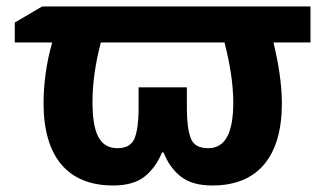

<svg xmlns="http://www.w3.org/2000/svg" viewBox="-20 -566 1010 596"><path d="M110.8 -545.9 25.9 -496.1V-434.1H142.1C124.5 -374 115.2 -307.6 115.2 -245.1C115.2 -83.5 187 9.8 331.1 9.8C373 9.8 405.8 0.5 429.2 -18.1C452.1 -36.6 470.2 -61.5 482.9 -92.8H487.8C500 -61.5 517.6 -36.6 541 -18.1C564.5 0.5 597.2 9.8 639.2 9.8C783.2 9.8 855 -83.5 855 -245.1C855 -307.6 843.3 -374 829.1 -434.1H943.8V-545.9ZM676.8 -434.1C692.9 -373 704.1 -306.6 704.1 -248C704.1 -152.8 679.2 -106 626 -106C597.2 -106 579.1 -116.7 571.8 -138.2C564 -159.2 560.1 -189.5 560.1 -228V-294.9H410.2V-228C410.2 -189.5 406.2 -159.2 398.4 -138.2C390.1 -116.7 372.6 -106 345.2 -106C289.1 -106 267.1 -152.3 267.1 -250C267.1 -310.1 276.9 -373 293 -434.1Z"/></svg>

Font: Avrile Sans
Style: Bold
Weight: 700
Designer: Monotype Design Team, Google (font), Stefan Peev (BGR Cyrillic), Cristiano Sobral (main changes)
Foundry: The Avrile Sans Project Authors
Version: Version 3.110